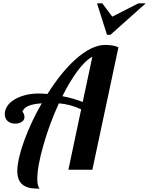

<svg xmlns="http://www.w3.org/2000/svg" viewBox="-20 -1020 896 1154"><path d="M563 -1000H594.7L654.8 -919.9L812 -1000H856L644 -811H623ZM131.3 99.6Q84 76.7 84 7.8Q84 -25.4 94.5 -71.8Q105 -118.2 124.5 -171.9Q167.5 -290 231 -398.9Q181.2 -396 152.1 -384Q123 -372.1 113.8 -347.2Q118.2 -347.2 122.6 -336.9Q127 -326.7 127 -315.9Q127 -298.3 110.8 -287.6Q94.7 -276.9 70.8 -276.9Q43.9 -276.9 26.9 -291.5Q8.8 -306.6 8.8 -335Q8.8 -359.9 23.9 -382.6Q39.1 -405.3 66.9 -421.9Q95.2 -439 132.6 -448.5Q169.9 -458 212.9 -458Q233.9 -458 265.1 -455.1Q349.1 -587.4 433.1 -662.6Q530.8 -750 612.8 -750Q661.6 -750 691.9 -735.8L535.2 0H391.1L467.8 -362.8Q431.6 -379.4 400.1 -387.7Q368.7 -396 334 -398.9Q277.3 -276.4 241.2 -148.4Q204.1 -20 204.1 58.1Q204.1 96.7 217.8 113.8Q190.4 113.8 169.9 111.3Q149.4 108.9 131.3 99.6ZM535.2 -679.2Q491.7 -655.8 443.8 -590.8Q397 -526.4 355 -441.9Q423.3 -428.7 477.1 -407.2Z"/></svg>

Font: Pattaya
Style: Regular
Weight: 400
Designer: Pablo Impallari / Thai characters Designed by Thanarat Vachiruckul and Suppakit Chalermlarp
Foundry: Pablo Impallari
Version: Version 2.000